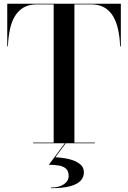

<svg xmlns="http://www.w3.org/2000/svg" viewBox="-20 -770 688 1032"><path d="M158 0V-3.5H268.5V-746.5H178Q135 -746.5 106 -729.2Q77 -712 59 -681.2Q41 -650.5 32.8 -609.5Q24.5 -568.5 22.5 -521H19V-750H629.5V-521H625.5Q624 -568.5 615.2 -609.5Q606.5 -650.5 588.8 -681.2Q571 -712 541.8 -729.2Q512.5 -746.5 470 -746.5H380V-3.5H490V0ZM254 241.5V238Q298.5 238 323.8 220.2Q349 202.5 349 176Q349 150 335 137Q321 124 297 119.8Q273 115.5 242.5 115.5L328 0.5H333L277.5 75.5Q317 77 352 85.5Q387 94 409 111.2Q431 128.5 431 156.5Q431 181.5 413.8 200.8Q396.5 220 357.5 230.8Q318.5 241.5 254 241.5Z"/></svg>

Font: Bodoni Moda 48pt Medium
Style: Regular
Weight: 500
Designer: Owen Earl
Foundry: indestructible type
Version: Version 2.005